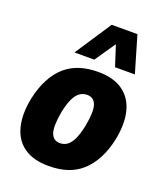

<svg xmlns="http://www.w3.org/2000/svg" viewBox="-140 -843 807 947"><g transform="rotate(20 263.5 -369.5)"><path d="M227 11Q147 11 98 -23Q49 -57 32.5 -121Q16 -185 33 -271Q46 -332 70 -377.5Q94 -423 127 -452Q160 -481 203.5 -495Q247 -509 300 -509Q380 -509 429 -474.5Q478 -440 494.5 -377Q511 -314 494 -227Q481 -166 457 -121Q433 -76 400 -46.5Q367 -17 324 -3Q281 11 227 11ZM241 -114Q262 -114 278.5 -125.5Q295 -137 308 -163.5Q321 -190 331 -238Q346 -318 334 -351Q322 -384 287 -384Q267 -384 250 -373Q233 -362 219.5 -335Q206 -308 196 -260Q182 -181 194 -147.5Q206 -114 241 -114ZM156 -559 282 -750H417L473 -559H369L334 -667L260 -559Z"/></g></svg>

Font: Nunito Sans 10pt Condensed Black
Style: Italic
Weight: 900
Width: 3
Italic angle: -9°
Designer: Vernon Adams
Foundry: Vernon Adams
Version: Version 3.101;gftools[0.9.27]